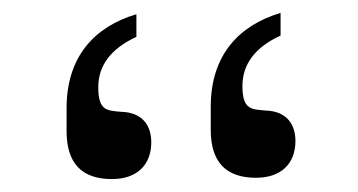

<svg xmlns="http://www.w3.org/2000/svg" viewBox="-20 -784 554 297"><path d="M414 -764C350 -745 306 -699 306 -619V-583C306 -534 329 -509 376 -509C415 -509 437 -531 437 -566C437 -591 424 -612 391 -613C369 -615 355 -614 355 -651C355 -685 375 -711 414 -729ZM191 -762C127 -743 83 -697 83 -617V-581C83 -532 106 -507 153 -507C192 -507 214 -529 214 -564C214 -589 201 -610 168 -611C146 -613 132 -612 132 -649C132 -683 152 -709 191 -727Z"/></svg>

Font: Be Vietnam
Style: Regular
Weight: 400
Designer: Gabriel Lam
Foundry: TypeRant
Version: Version 4.000